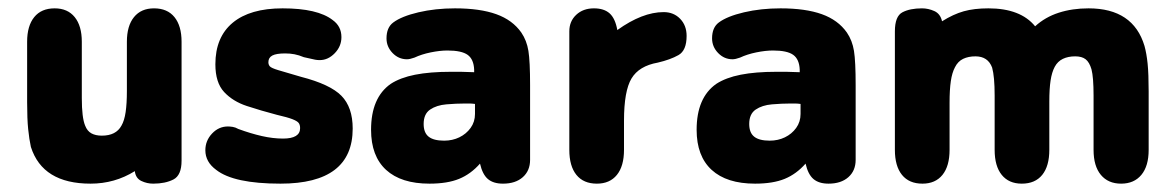

<svg xmlns="http://www.w3.org/2000/svg" viewBox="-20 -429 2817 460"><path d="M303 -19Q305 -2 318.5 4.5Q332 11 347 11Q376 11 395.5 1Q415 -9 415 -44V-329Q415 -367 398 -388Q381 -409 349 -409Q318 -409 301 -388Q284 -367 284 -329V-211Q284 -181 281 -160.5Q278 -140 271 -128Q258 -104 224 -104Q209 -104 199 -109.5Q189 -115 184 -128Q176 -147 176 -194V-329Q176 -367 159 -388Q142 -409 111 -409Q79 -409 62 -388Q45 -367 45 -329V-184Q45 -144 47.5 -119.5Q50 -95 54 -77Q82 11 197 11Q255 11 303 -19Z M652 11Q825 11 825 -121Q825 -172 798 -199.5Q771 -227 701 -245Q663 -256 646.5 -261Q630 -266 626.5 -270Q623 -274 623 -280Q623 -291 632.5 -296Q642 -301 663 -301Q675 -301 685.5 -299Q696 -297 708 -292Q730 -287 735 -286Q740 -285 746 -285Q766 -285 782 -301.5Q798 -318 798 -340Q798 -366 777 -381Q741 -409 657 -409Q579 -409 537.5 -374.5Q496 -340 496 -275Q496 -231 517 -208.5Q538 -186 571.5 -175Q605 -164 643 -154Q669 -148 680.5 -143.5Q692 -139 695.5 -134.5Q699 -130 699 -122Q699 -97 658 -97Q634 -97 607.5 -103Q581 -109 551 -120Q544 -124 537.5 -125Q531 -126 526 -126Q504 -126 488 -109Q472 -92 472 -69Q472 -41 498 -22Q540 11 652 11Z M1116 -256Q1094 -257 1084 -257Q1074 -257 1069.5 -257Q1065 -257 1060 -257Q1010 -257 974.5 -250Q939 -243 916 -228Q869 -195 869 -118Q869 -55 905 -22Q941 11 1009 11Q1052 11 1080 -0.5Q1108 -12 1130 -37Q1136 -11 1149 0Q1162 11 1185 11Q1215 11 1232.5 -4.5Q1250 -20 1250 -46V-225Q1250 -282 1246 -307Q1242 -332 1229 -351Q1208 -381 1169 -395Q1130 -409 1070 -409Q1023 -409 982.5 -399.5Q942 -390 922 -375Q906 -363 906 -337Q906 -317 920.5 -302Q935 -287 955 -287Q962 -287 973 -291Q990 -299 1012 -303.5Q1034 -308 1052 -308Q1086 -308 1100.5 -297.5Q1115 -287 1116 -262ZM1118 -180V-156Q1118 -137 1107.5 -122.5Q1097 -108 1080.5 -100Q1064 -92 1044 -92Q1019 -92 1007 -101.5Q995 -111 995 -132Q995 -156 1010.5 -166.5Q1026 -177 1049.5 -179Q1073 -181 1094 -181Q1100 -181 1105 -181Q1110 -181 1118 -180Z M1459 -357Q1454 -385 1440.5 -397Q1427 -409 1403 -409Q1377 -409 1360.5 -393.5Q1344 -378 1344 -354V-70Q1344 -31 1361 -10Q1378 11 1410 11Q1441 11 1458 -10Q1475 -31 1475 -70V-140Q1475 -211 1493 -241Q1511 -271 1556 -279Q1586 -286 1605.5 -297Q1625 -308 1625 -343Q1625 -368 1609.5 -384Q1594 -400 1570 -400Q1519 -400 1459 -357Z M1896 -256Q1874 -257 1864 -257Q1854 -257 1849.5 -257Q1845 -257 1840 -257Q1790 -257 1754.5 -250Q1719 -243 1696 -228Q1649 -195 1649 -118Q1649 -55 1685 -22Q1721 11 1789 11Q1832 11 1860 -0.5Q1888 -12 1910 -37Q1916 -11 1929 0Q1942 11 1965 11Q1995 11 2012.5 -4.5Q2030 -20 2030 -46V-225Q2030 -282 2026 -307Q2022 -332 2009 -351Q1988 -381 1949 -395Q1910 -409 1850 -409Q1803 -409 1762.5 -399.5Q1722 -390 1702 -375Q1686 -363 1686 -337Q1686 -317 1700.5 -302Q1715 -287 1735 -287Q1742 -287 1753 -291Q1770 -299 1792 -303.5Q1814 -308 1832 -308Q1866 -308 1880.5 -297.5Q1895 -287 1896 -262ZM1898 -180V-156Q1898 -137 1887.5 -122.5Q1877 -108 1860.5 -100Q1844 -92 1824 -92Q1799 -92 1787 -101.5Q1775 -111 1775 -132Q1775 -156 1790.5 -166.5Q1806 -177 1829.5 -179Q1853 -181 1874 -181Q1880 -181 1885 -181Q1890 -181 1898 -180Z M2237 -378Q2233 -396 2218.5 -402.5Q2204 -409 2189 -409Q2160 -409 2142 -399.5Q2124 -390 2124 -354V-70Q2124 -31 2141 -10Q2158 11 2190 11Q2221 11 2238 -10Q2255 -31 2255 -70V-183Q2255 -214 2258 -234.5Q2261 -255 2268 -268Q2275 -282 2287.5 -288Q2300 -294 2317 -294Q2347 -294 2357 -267Q2360 -256 2361.5 -239.5Q2363 -223 2363 -200V-70Q2363 -31 2380 -10Q2397 11 2428 11Q2460 11 2477 -10Q2494 -31 2494 -70V-186Q2494 -216 2497 -236Q2500 -256 2507 -269Q2514 -282 2526.5 -288Q2539 -294 2556 -294Q2572 -294 2581 -287Q2590 -280 2595 -263Q2600 -244 2600 -200V-70Q2600 -31 2617.5 -10Q2635 11 2666 11Q2697 11 2714.5 -10Q2732 -31 2732 -70V-210Q2732 -252 2729.5 -276.5Q2727 -301 2722 -319Q2695 -409 2588 -409Q2549 -409 2516.5 -398.5Q2484 -388 2460 -366Q2425 -409 2348 -409Q2314 -409 2289 -402Q2264 -395 2237 -378Z"/></svg>

Font: Beiruti ExtraBold
Style: Regular
Weight: 800
Designer: Arlette Boutros
Foundry: Boutros
Version: Version 1.41